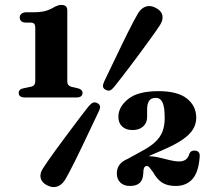

<svg xmlns="http://www.w3.org/2000/svg" viewBox="-20 -738 868 773"><path d="M84.5 -647.1H102.6Q113.1 -647.1 117.6 -642.3Q122 -637.5 122 -623.9V-412.2Q122 -401.8 117.7 -396.2Q113.4 -390.7 104.9 -388.9L75.2 -382.7Q55.3 -379 55.3 -363.9Q55.3 -345.6 80.8 -345.6H287.1Q312.3 -345.6 312.3 -363.8Q312.3 -378.1 293.2 -382.6L266.4 -388.9Q258.9 -391.1 254.9 -396.4Q250.9 -401.8 250.9 -412.1V-696.8Q250.9 -718.2 226.7 -718.2Q220.6 -718.2 214.7 -716.4Q208.9 -714.6 200.7 -710.9Q184.4 -700.4 165 -694.5Q145.7 -688.6 113.1 -688.6H86.5Q73.8 -688.6 66.6 -682.7Q59.4 -676.8 59.4 -667.6Q59.4 -658.4 65.6 -652.8Q71.7 -647.1 84.5 -647.1ZM439.8 -388.4Q430.5 -377 423.1 -374.1Q415.8 -371.1 404.8 -376.8Q395.7 -381.8 394.7 -389.8Q393.8 -397.8 399.7 -410.3Q407.1 -425.8 418.1 -448.8Q429.2 -471.8 442.2 -498.7Q455.1 -525.7 468.5 -553.6Q481.9 -581.6 494.8 -607.2Q507.7 -632.8 518.5 -653.3Q529.2 -673.8 536.2 -685.2Q549.3 -706 568.1 -711.9Q586.8 -717.7 609 -705.4Q630.3 -693.6 633.8 -675.8Q637.4 -657.9 624.2 -637.1Q617.5 -626.3 604.3 -607.9Q591.1 -589.4 574.2 -566Q557.3 -542.6 538.5 -517.4Q519.8 -492.2 501.4 -467.8Q483.1 -443.4 467 -423Q451 -402.5 439.8 -388.4ZM336.9 -310.1Q346.6 -321.5 354.3 -324.6Q362.1 -327.8 372.7 -322.5Q382.2 -317.1 382.8 -308.9Q383.4 -300.7 377 -288.2Q369.6 -272.7 358.7 -249.7Q347.9 -226.7 334.9 -199.6Q322 -172.4 308.6 -144.3Q295.2 -116.1 282.3 -90.3Q269.4 -64.5 258.7 -44.2Q248 -23.9 240.9 -12.5Q227.8 7.8 208.8 13.5Q189.9 19.1 168.1 7.3Q147.2 -4.1 143.5 -22Q139.7 -39.9 153.3 -60.6Q160 -71.4 173 -90Q186 -108.7 203.1 -132.3Q220.2 -155.9 239 -181.1Q257.7 -206.3 276.1 -230.7Q294.4 -255.1 310.2 -275.8Q326.1 -296.5 336.9 -310.1ZM510.7 -80.2 485.9 -93.8 547.7 -127.9Q582.7 -146.1 603.7 -165.2Q624.6 -184.3 633.9 -207.8Q643.1 -231.4 643.1 -262.4Q643.1 -307.4 634.3 -325.7Q625.5 -344 607.2 -344Q587.7 -344 580 -331.5Q572.3 -319.1 572.3 -298.7V-266.9Q572.3 -243 556.2 -228.7Q540.2 -214.4 513.6 -214.4Q487.5 -214.4 472 -228.5Q456.6 -242.6 456.6 -267.9Q456.6 -307.5 495.8 -339.2Q535.1 -371 617.7 -371Q695.7 -371 732.9 -341Q770.1 -311.1 770.1 -264Q770.1 -238.5 756.6 -216.7Q743.2 -195 713.1 -174.7Q683.1 -154.5 632.7 -132.8ZM450.4 -39.9Q450.4 -73.6 480.1 -91.4Q509.9 -109.3 571.9 -109.3Q596.5 -109.3 619.1 -104.1Q641.8 -98.9 662.4 -93.5Q683.1 -88.1 701.3 -88.1Q716.4 -88.1 726.7 -94.7Q737 -101.3 742.5 -118.4Q745.1 -126.2 751.1 -129.2Q757.1 -132.3 763.5 -131.8Q787 -130.9 783.8 -104.7Q778.8 -42.7 753.8 -16Q728.8 10.7 687.6 10.7Q654.2 10.7 633.2 -2.5Q612.2 -15.8 595.8 -45.5Q586.7 -58 581.7 -63.8Q576.7 -69.7 570.7 -69.7Q563.7 -69.7 560.3 -62.4Q557 -55.1 556.8 -39.9Q555.9 -14.1 542.6 -1.7Q529.4 10.7 503 10.7Q479 10.7 464.7 -2.9Q450.4 -16.5 450.4 -39.9Z"/></svg>

Font: Fraunces
Style: Regular
Weight: 900
Version: Version 1.000;[b76b70a41]